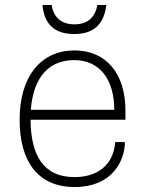

<svg xmlns="http://www.w3.org/2000/svg" viewBox="-20 -743 582 773"><path d="M279 -606C357 -606 399 -645 408 -723H372C364 -676 335 -645 280 -645C224 -645 195 -676 188 -723H151C158 -645 200 -606 279 -606ZM485 -298C485 -447 407 -540 280 -540C146 -540 59 -437 59 -261C59 -96 130 10 281 10C429 10 482 -92 483 -171H444C436 -74 368 -30 280 -30C154 -30 104 -119 103 -261H485ZM104 -301C115 -438 181 -501 279 -501C379 -501 440 -426 440 -301Z"/></svg>

Font: Kathrein 35 Thin
Style: Regular
Weight: 250
Designer: Lazydogs Typefoundry, based on Open Sans by Ascender Corporation
Foundry: Lazydogs Typefoundry
Version: Version 1.003;PS 001.003;hotconv 1.0.88;makeotf.lib2.5.64775